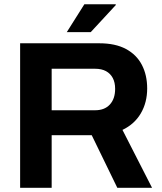

<svg xmlns="http://www.w3.org/2000/svg" viewBox="-20 -892 770 912"><path d="M75.6 0V-686.4H451.8Q528 -686.4 578.3 -659.3Q628.7 -632.3 653.9 -583.8Q679.1 -535.4 679.1 -471.9Q679.1 -405.1 648.9 -353.6Q618.7 -302.1 561.7 -275L702.2 0H537.2L415.7 -249.8H225.4V0ZM225.4 -368.3H432Q476.8 -368.3 501.8 -395.5Q526.9 -422.7 526.9 -470Q526.9 -500.3 515.7 -521.4Q504.6 -542.5 483.6 -554Q462.5 -565.4 432 -565.4H225.4ZM297.3 -739.5 380.7 -871.7H529.2L530.4 -868.5L411.1 -739.5Z"/></svg>

Font: Archivo SemiBold
Style: Regular
Weight: 600
Designer: Hector Gatti
Foundry: Omnibus-Type
Version: Version 2.001